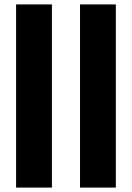

<svg xmlns="http://www.w3.org/2000/svg" viewBox="-20 -851 598 871"><path d="M53 0V-831H215.5V0ZM343 0V-831H505.5V0Z"/></svg>

Font: Merriweather 28pt Black
Style: Regular
Weight: 900
Version: Version 2.100